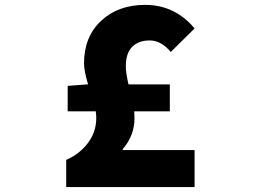

<svg xmlns="http://www.w3.org/2000/svg" viewBox="-20 -760 1040 780"><path d="M478.5 -154.3V-150.4H770.5V0H249V-110.4Q302.7 -133.8 336.9 -178.7Q371.1 -223.6 371.1 -281.2Q371.1 -290 369.1 -307.6H254.9V-411.1L332 -417H337.9Q321.3 -472.7 321.3 -502Q321.3 -610.4 390.6 -675.3Q460 -740.2 569.3 -740.2Q690.4 -740.2 770.5 -644.5L673.8 -548.8Q634.8 -595.7 587.9 -595.7Q543 -595.7 517.1 -569.8Q491.2 -543.9 491.2 -491.2Q491.2 -463.9 502 -417H669.9V-307.6H525.4Q525.4 -302.7 525.9 -293.9Q526.4 -285.2 526.4 -280.3Q526.4 -209 478.5 -154.3Z"/></svg>

Font: GenEi Gothic M Heavy
Style: Regular
Weight: 800
Designer: o_tamon (Modified); [Source Han Sans]
Ryoko NISHIZUKA  (kana & ideographs); Paul D. Hunt (Latin, Greek & Cyrillic); Wenl
Version: Version 1.1a;Original Version 1.004